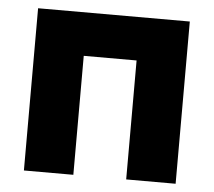

<svg xmlns="http://www.w3.org/2000/svg" viewBox="-43 -572 690 619"><g transform="rotate(5 301.5 -262.5)"><path d="M56 0V-525H547V0H387V-385H216V0Z"/></g></svg>

Font: Raleway ExtraBold
Style: Regular
Weight: 800
Designer: Matt McInerney, Pablo Impallari, Rodrigo Fuenzalida
Foundry: Matt McInerney, Pablo Impallari, Rodrigo Fuenzalida
Version: Version 4.026